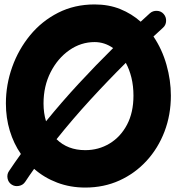

<svg xmlns="http://www.w3.org/2000/svg" viewBox="-20 -761 783 857"><path d="M32.2 63Q17.1 53.2 13.7 35.2Q10.3 17.1 20 2.9Q45.4 -35.2 73.2 -73.7Q41 -120.1 23.7 -177.5Q6.3 -234.9 6.3 -299.3Q6.3 -382.8 34.4 -461.7Q62.5 -540.5 114.5 -603.8Q166.5 -667 239.5 -704.1Q312.5 -741.2 402.3 -741.2Q465.3 -741.2 516.6 -720.5Q567.9 -699.7 607.9 -664.1Q628.4 -682.6 648.9 -701.7Q662.1 -713.4 680.4 -712.6Q698.7 -711.9 710.4 -698.7Q722.2 -685.5 721.4 -667.2Q720.7 -648.9 707.5 -637.2Q686 -617.7 665 -598.1Q703.6 -541 723.1 -471.9Q742.7 -402.8 742.7 -334Q742.7 -248.5 714.4 -174.1Q686 -99.6 634.3 -43.2Q582.5 13.2 512.9 44.7Q443.4 76.2 360.4 76.2Q293.5 76.2 235.4 54.2Q177.2 32.2 132.3 -7.3Q111.3 22 92.3 50.8Q82.5 65.4 64.5 68.8Q46.4 72.3 32.2 63ZM174.3 -299.3Q174.3 -255.9 185.5 -219.7Q255.9 -306.2 331.8 -388.2Q407.7 -470.2 484.9 -546.4Q446.8 -573.2 402.3 -573.2Q341.3 -573.2 289.3 -536.9Q237.3 -500.5 205.8 -438.5Q174.3 -376.5 174.3 -299.3ZM360.4 -90.8Q420.4 -90.8 469.2 -120.4Q518.1 -149.9 546.9 -204.3Q575.7 -258.8 575.7 -334Q575.7 -377 566.7 -414.1Q557.6 -451.2 541.5 -480.5Q461.4 -400.9 382.8 -315.2Q304.2 -229.5 232.4 -139.6Q282.2 -90.8 360.4 -90.8Z"/></svg>

Font: Mikhak Black
Style: Regular
Weight: 900
Designer: Amin Abedi
Version: Version 3.3